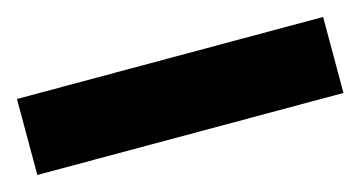

<svg xmlns="http://www.w3.org/2000/svg" viewBox="-31 -82 523 278"><g transform="rotate(-15 230.0 57.0)"><path d="M459.4 113.9H0.5V0H459.4Z"/></g></svg>

Font: Vazir FD
Style: Bold
Weight: 700
Foundry: DejaVu fonts team - Redesigned by Saber Rastikerdar
Version: Version 21.10;October 20, 2019;FontCreator 12.0.0.2547 64-bi